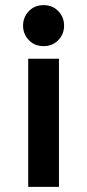

<svg xmlns="http://www.w3.org/2000/svg" viewBox="-20 -529 340 749"><path d="M150 -509Q185 -509 207.5 -485.5Q230 -462 230 -429Q230 -396 207.5 -372.5Q185 -349 150 -349Q115 -349 92.5 -372.5Q70 -396 70 -429Q70 -462 92.5 -485.5Q115 -509 150 -509ZM210 199.9H90V-300H210Z"/></svg>

Font: PT Root UI Web Bold
Style: Regular
Weight: 700
Designer: Vitaly Kuzmin
Foundry: ParaType Ltd.
Version: Version 1.000W